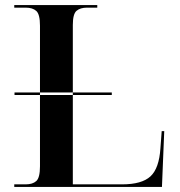

<svg xmlns="http://www.w3.org/2000/svg" viewBox="-20 -734 705 754"><path d="M37 -361V-371H419V-361ZM36 0H616L625 -219H615L610 -152Q605 -73 571 -41.5Q537 -10 459 -10H266V-636Q266 -679 280.5 -691.5Q295 -704 322 -704H362V-714H36V-704H81Q108 -704 122.5 -691Q137 -678 137 -633V-81Q137 -36 122.5 -23Q108 -10 81 -10H36Z"/></svg>

Font: Noto Serif Display Semi
Style: Regular
Weight: 600
Designer: Monotype Design Team
Foundry: Monotype Imaging Inc.
Version: Version 1.900